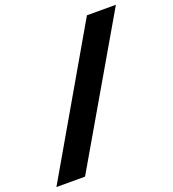

<svg xmlns="http://www.w3.org/2000/svg" viewBox="-226 -851 912 1015"><g transform="rotate(-20 229.5 -344.0)"><path d="M-83 55 379 -743H542L78 55Z"/></g></svg>

Font: Saira Thin ExtraBold
Style: Italic
Weight: 800
Italic angle: -12°
Version: Version 1.101